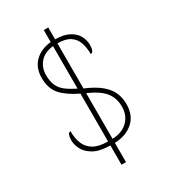

<svg xmlns="http://www.w3.org/2000/svg" viewBox="-203 -859 916 1036"><g transform="rotate(-30 255.0 -340.5)"><path d="M241 -41Q175 -42 138.5 -63Q102 -84 87 -113.5Q72 -143 72 -169Q72 -189 76.5 -202Q81 -215 93 -215Q93 -172 106 -138.5Q119 -105 151.5 -85.5Q184 -66 241 -66V-364Q172 -397 137 -436Q102 -475 102 -541Q102 -604 140 -641.5Q178 -679 241 -685V-760H269V-686Q321 -686 354 -668.5Q387 -651 402 -624Q417 -597 417 -567Q417 -521 396 -521Q396 -560 385.5 -591.5Q375 -623 347.5 -642Q320 -661 269 -661V-380Q333 -353 367.5 -323Q402 -293 415 -260.5Q428 -228 428 -192Q428 -120 383 -81.5Q338 -43 269 -41V79H241ZM241 -660Q186 -654 158 -621.5Q130 -589 130 -544Q130 -503 142 -477Q154 -451 178.5 -432.5Q203 -414 241 -395ZM269 -66Q332 -69 366 -104Q400 -139 400 -192Q400 -244 371 -281.5Q342 -319 269 -351Z"/></g></svg>

Font: Noto Serif Ethiopic SemiCondensed Thin
Style: Regular
Weight: 100
Width: 4
Designer: Monotype Design Team
Foundry: Monotype Imaging Inc.
Version: Version 2.102; ttfautohint (v1.8.4.7-5d5b)